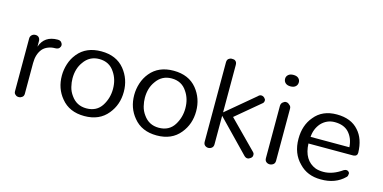

<svg xmlns="http://www.w3.org/2000/svg" viewBox="-65 -961 2594 1302"><g transform="rotate(15 1232.0 -309.5)"><path d="M137.9 -363.2Q165.5 -444.8 258.6 -444.8Q275.9 -444.8 284.5 -435.1Q293.1 -425.3 293.1 -414.4Q293.1 -403.4 284.5 -393.7Q275.9 -383.9 252.9 -383.9Q229.9 -383.9 206.9 -374.7Q183.9 -365.5 169 -348.3Q137.9 -310.3 137.9 -248.3V-32.2Q137.9 -16.1 126.4 -8Q114.9 0 105.7 0Q96.6 0 90.8 -1.7Q85.1 -3.4 79.3 -9.2Q69 -16.1 69 -32.2V-402.3Q69 -417.2 79.3 -427Q89.7 -436.8 105.2 -436.8Q120.7 -436.8 129.3 -427Q137.9 -417.2 137.9 -402.3Z M348.3 -217.2Q348.3 -258.6 361.5 -300Q374.7 -341.4 402.3 -374.7Q459.8 -444.8 565.5 -444.8Q671.3 -444.8 728.7 -374.7Q782.8 -308 782.8 -218.4Q782.8 -127.6 728.7 -62.1Q671.3 9.2 565.5 9.2Q459.8 9.2 402.3 -62.1Q348.3 -126.4 348.3 -217.2ZM423 -217.2Q423 -189.7 430.5 -158.6Q437.9 -127.6 457.5 -101.1Q496.6 -44.8 565.5 -44.8Q637.9 -44.8 673.6 -101.1Q706.9 -154 706.9 -218.4Q706.9 -285.1 673.6 -333.3Q636.8 -390.8 565.5 -390.8Q496.6 -390.8 457.5 -333.3Q423 -286.2 423 -217.2Z M856.3 -217.2Q856.3 -258.6 869.5 -300Q882.8 -341.4 910.3 -374.7Q967.8 -444.8 1073.6 -444.8Q1179.3 -444.8 1236.8 -374.7Q1290.8 -308 1290.8 -218.4Q1290.8 -127.6 1236.8 -62.1Q1179.3 9.2 1073.6 9.2Q967.8 9.2 910.3 -62.1Q856.3 -126.4 856.3 -217.2ZM931 -217.2Q931 -189.7 938.5 -158.6Q946 -127.6 965.5 -101.1Q1004.6 -44.8 1073.6 -44.8Q1146 -44.8 1181.6 -101.1Q1214.9 -154 1214.9 -218.4Q1214.9 -285.1 1181.6 -333.3Q1144.8 -390.8 1073.6 -390.8Q1004.6 -390.8 965.5 -333.3Q931 -286.2 931 -217.2Z M1469 -234.5V-34.5Q1469 -17.2 1458 -8.6Q1447.1 0 1433.9 0Q1420.7 0 1410.3 -8.6Q1400 -17.2 1400 -34.5V-590.8Q1400 -609.2 1410.3 -617.2Q1420.7 -625.3 1431 -625.3Q1441.4 -625.3 1447.7 -624.1Q1454 -623 1459.8 -617.2Q1469 -609.2 1469 -590.8V-258.6L1667.8 -425.3Q1678.2 -436.8 1689.7 -436.8Q1702.3 -436.8 1712.1 -427.6Q1721.8 -418.4 1721.8 -410.3Q1721.8 -395.4 1712.6 -388.5L1542.5 -246L1735.6 -50.6Q1742.5 -43.7 1742.5 -33.9Q1742.5 -24.1 1739.7 -19Q1736.8 -13.8 1731 -9.2Q1719.5 0 1708 0Q1696.6 0 1685.1 -11.5Z M1912.6 -588.5Q1912.6 -570.1 1900 -558.6Q1887.4 -547.1 1864.4 -547.1Q1841.4 -547.1 1828.7 -558.6Q1816.1 -570.1 1816.1 -588.5Q1816.1 -604.6 1828.7 -616.1Q1841.4 -627.6 1864.9 -627.6Q1888.5 -627.6 1900.6 -616.1Q1912.6 -604.6 1912.6 -588.5ZM1829.9 -400Q1829.9 -417.2 1841.4 -427Q1852.9 -436.8 1862.1 -436.8Q1871.3 -436.8 1877 -433.9Q1882.8 -431 1888.5 -425.3Q1901.1 -417.2 1901.1 -400V-34.5Q1901.1 -17.2 1889.7 -8.6Q1878.2 0 1864.4 0Q1850.6 0 1840.2 -8.6Q1829.9 -17.2 1829.9 -34.5Z M2425.3 -231Q2425.3 -206.9 2397.7 -204.6H2082.8Q2087.4 -87.4 2174.7 -52.9Q2198.9 -44.8 2229.9 -44.8Q2294.3 -44.8 2360.9 -92Q2381.6 -103.4 2395.4 -89.7Q2402.3 -82.8 2400 -75.9Q2400 -59.8 2392 -52.9Q2328.7 10.3 2225.3 9.2Q2131 9.2 2073.6 -51.7Q2009.2 -114.9 2009.2 -218.4Q2009.2 -313.8 2062.1 -375.9Q2117.2 -444.8 2218.4 -444.8Q2319.5 -444.8 2372.4 -383.9Q2423 -328.7 2425.3 -231ZM2357.5 -251.7Q2354 -313.8 2317.2 -354Q2282.8 -390.8 2218.4 -390.8Q2163.2 -390.8 2124.1 -349.4Q2088.5 -308 2085.1 -251.7Z"/></g></svg>

Font: Mallanna
Style: Regular
Weight: 400
Designer: Purushoth Kumar Guthula
Foundry: Andhrapradesh Society for Knowledge Networks
Version: Version 1.0.4; ttfautohint (vUNKNOWN) -l 7 -r 28 -G 50 -x 13